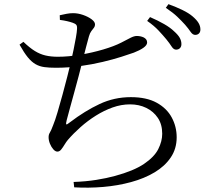

<svg xmlns="http://www.w3.org/2000/svg" viewBox="-20 -840 1040 907"><path d="M765.6 -654.5Q750.2 -673.1 729.1 -695.7Q708.1 -718.3 675.2 -741.2L688.7 -759.3Q726.4 -743 755.5 -726.2Q784.6 -709.5 802.5 -692Q821.5 -675.1 829.2 -661.1Q837 -647.1 837 -631.5Q837 -619.2 829.7 -612.2Q822.5 -605.3 811.4 -605.5Q800 -605.7 790.6 -620.4Q781.3 -635.1 765.6 -654.5ZM854.3 -723.2Q836.7 -742.6 817.1 -761.3Q797.4 -780.1 763.3 -803.1L775.8 -820.4Q813.7 -806.5 842.6 -792.3Q871.5 -778.2 889.5 -762.9Q909.3 -746 918 -731.3Q926.7 -716.6 926.7 -700.9Q926.7 -688.5 919.8 -681.8Q913 -675.2 902.1 -675.2Q890.1 -675.2 880.3 -689.7Q870.6 -704.2 854.3 -723.2ZM90.6 -642.4Q119.7 -614.5 144.2 -599.3Q168.7 -584.1 194.7 -578Q220.7 -571.9 253.3 -571.9Q303.6 -571.9 359.8 -581.5Q416 -591.1 467.4 -606.2Q518.9 -621.4 552.2 -638.4Q580.1 -653 597 -661.6Q614 -670.1 625.9 -670.1Q633.9 -670.1 642.4 -668.5Q651 -666.9 658.4 -663.4Q665.8 -659.9 670.4 -653.9Q675 -647.9 675 -639.2Q675 -626.5 657.1 -614Q639.1 -601.6 612.2 -591.3Q591.2 -583.7 553.1 -571.6Q515.1 -559.5 465.4 -547.6Q415.7 -535.7 358.8 -527.8Q301.8 -519.9 243.8 -519.9Q212.4 -519.9 189.6 -523Q166.9 -526 148.1 -536.7Q129.3 -547.4 111.5 -569.1Q93.7 -590.8 72.3 -629.1ZM263 -745.9 262.2 -768Q278.9 -771.9 294.6 -774.8Q310.4 -777.8 325.4 -777.8Q348.1 -777.8 372.2 -769.5Q396.3 -761.1 412.6 -749Q428.8 -736.9 428.8 -725Q428.8 -715.6 423.4 -708.6Q418 -701.7 411.4 -692.9Q404.7 -684.2 400.1 -668.1Q393.9 -646.1 386.4 -617.2Q378.9 -588.4 368.5 -546.5Q361.3 -517.9 351.5 -480.3Q341.7 -442.8 330.7 -403.4Q319.8 -364 310.5 -329.8Q301.2 -295.7 295.1 -272.6Q290.9 -256.3 292.9 -252.9Q294.9 -249.4 311 -262.7Q381.1 -316.1 450.4 -348.6Q519.7 -381.1 598 -381.1Q672.4 -381.1 720.2 -354.7Q768.1 -328.3 791.3 -285Q814.6 -241.7 814.6 -191.5Q814.6 -137.4 786.6 -96.1Q758.7 -54.8 710.2 -25.8Q661.6 3.2 599 20.2Q536.5 37.2 467.5 43.1Q398.6 48.9 330.5 44.9L327.7 19.6Q386.1 17.5 435 9.7Q483.9 1.9 522.9 -8.8Q611.8 -32.9 660.4 -65.8Q709 -98.7 727.6 -135.6Q746.3 -172.6 746.3 -208.2Q746.3 -252.2 725.7 -283Q705.1 -313.7 670.8 -330.4Q636.5 -347 594.5 -347Q552.9 -347 512 -332.4Q471.2 -317.8 432.8 -293.7Q394.4 -269.6 360.9 -239.9Q327.4 -210.1 300.5 -179Q293.4 -170.7 285.4 -157.5Q277.4 -144.2 269.3 -134Q261.2 -123.8 251.1 -123.8Q241.5 -123.8 231.9 -134.6Q222.3 -145.4 216 -161Q209.6 -176.5 209.6 -191.8Q209.6 -204.4 215.2 -213Q220.8 -221.6 231 -248.5Q240.2 -270.6 251.7 -309.4Q263.2 -348.3 275.4 -393Q287.6 -437.6 298 -478.6Q308.4 -519.5 314.6 -545.9Q321.6 -575.6 327.8 -606.4Q334 -637.3 338.7 -663.3Q343.3 -689.3 343.8 -702.5Q345 -717 340.3 -722.6Q335.6 -728.3 323.4 -732.5Q311.6 -736.6 296.9 -740Q282.2 -743.5 263 -745.9Z"/></svg>

Font: Source Han Serif JP VF
Style: Regular
Weight: 250
Designer: Ryoko NISHIZUKA 西塚涼子 (kana & ideographs); Frank Grießhammer (Latin, Greek & Cyrillic); Wenlong ZHANG 张文龙 (bopomofo); San
Foundry: Adobe
Version: Version 2.001;hotconv 1.1.0;makeotfexe 2.6.0